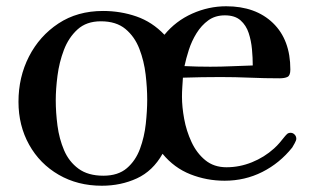

<svg xmlns="http://www.w3.org/2000/svg" viewBox="-20 -573 1005 613"><path d="M450 -255Q450 -292 445 -335Q440 -378 425 -417Q410 -456 380.5 -480.5Q351 -505 302 -505Q256 -505 227.5 -479Q199 -453 184 -413.5Q169 -374 163.5 -331Q158 -288 158 -253Q158 -214 163.5 -172Q169 -130 184.5 -93.5Q200 -57 230.5 -34.5Q261 -12 310 -12Q357 -12 385 -36Q413 -60 427 -98Q441 -136 445.5 -178Q450 -220 450 -255ZM787 -364Q787 -388 784.5 -415.5Q782 -443 774 -467.5Q766 -492 748 -508Q730 -524 698 -524Q667 -524 645 -508Q623 -492 607.5 -467Q592 -442 583 -414Q574 -386 569 -362Q589 -361 609.5 -360.5Q630 -360 651 -360Q685 -360 719 -361.5Q753 -363 787 -364ZM926 -130Q926 -125 921 -116Q916 -107 913 -102Q873 -52 817.5 -24Q762 4 697 4Q640 4 588 -16.5Q536 -37 499 -82Q468 -27 417 -3.5Q366 20 305 20Q228 20 167.5 -15Q107 -50 73 -111Q39 -172 39 -248Q39 -327 72.5 -392.5Q106 -458 166.5 -498Q227 -538 309 -538Q365 -538 415.5 -520.5Q466 -503 505 -462Q541 -506 593.5 -529.5Q646 -553 702 -553Q796 -553 851.5 -499.5Q907 -446 907 -351Q907 -332 898 -327.5Q889 -323 872 -323Q825 -323 778 -325Q731 -327 684 -327Q654 -327 624 -326.5Q594 -326 564 -325Q563 -309 562 -294Q561 -279 561 -264Q561 -232 568 -193.5Q575 -155 591.5 -119.5Q608 -84 635.5 -61.5Q663 -39 703 -39Q745 -39 784.5 -55Q824 -71 855 -99Q865 -108 873 -117.5Q881 -127 889 -137Q893 -142 897 -145.5Q901 -149 908 -149Q915 -149 920.5 -143.5Q926 -138 926 -130Z"/></svg>

Font: Kaisei HarunoUmi
Style: Bold
Weight: 700
Designer: Font-Kai, 金井和夫
Foundry: KAZUO KANAI
Version: Version 5.003